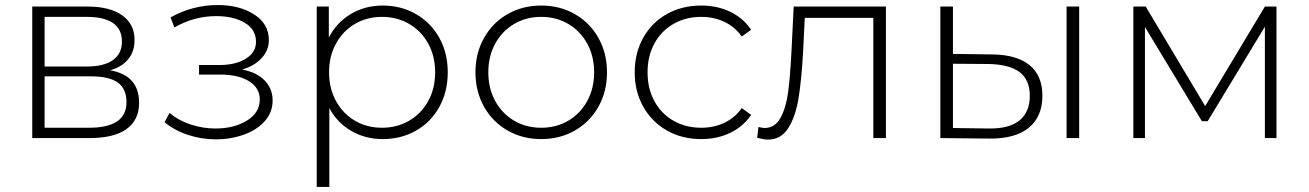

<svg xmlns="http://www.w3.org/2000/svg" viewBox="-20 -548 5194 762"><path d="M532 -140Q532 -72 482.5 -36Q433 0 334 0H108V-522H328Q415 -522 464.5 -487.5Q514 -453 514 -389Q514 -343 488.5 -312.5Q463 -282 417 -269Q532 -249 532 -140ZM157 -284H325Q392 -284 428 -309.5Q464 -335 464 -383Q464 -432 428.5 -456.5Q393 -481 325 -481H157ZM482 -142Q482 -195 448 -220Q414 -245 341 -245H157V-41H333Q482 -41 482 -142Z M1062 -149Q1062 -103 1031.5 -68Q1001 -33 949 -14Q897 5 836 5Q780 5 726.5 -12.5Q673 -30 633 -63L653 -100Q688 -70 736.5 -54Q785 -38 835 -38Q909 -38 960 -69.5Q1011 -101 1011 -153Q1011 -199 968.5 -225.5Q926 -252 854 -252H770V-290H852Q915 -290 955.5 -315Q996 -340 996 -382Q996 -431 951.5 -457.5Q907 -484 838 -484Q750 -484 672 -439L657 -479Q745 -528 844 -528Q931 -528 989 -490.5Q1047 -453 1047 -389Q1047 -348 1018 -317Q989 -286 941 -272Q999 -261 1030.5 -228.5Q1062 -196 1062 -149Z M1757 -261Q1757 -184 1723.5 -123.5Q1690 -63 1631 -29.5Q1572 4 1499 4Q1430 4 1374 -28.5Q1318 -61 1287 -119V194H1237V-522H1285V-399Q1316 -459 1372.5 -492.5Q1429 -526 1499 -526Q1572 -526 1631 -492Q1690 -458 1723.5 -398Q1757 -338 1757 -261ZM1707 -261Q1707 -325 1679.5 -375Q1652 -425 1604 -453Q1556 -481 1496 -481Q1436 -481 1388.5 -453Q1341 -425 1313.5 -375Q1286 -325 1286 -261Q1286 -197 1313.5 -147Q1341 -97 1388.5 -69Q1436 -41 1496 -41Q1556 -41 1604 -69Q1652 -97 1679.5 -147Q1707 -197 1707 -261Z M1867 -261Q1867 -337 1901 -397.5Q1935 -458 1994.5 -492Q2054 -526 2128 -526Q2202 -526 2261.5 -492Q2321 -458 2355 -397.5Q2389 -337 2389 -261Q2389 -185 2355 -124.5Q2321 -64 2261.5 -30Q2202 4 2128 4Q2054 4 1994.5 -30Q1935 -64 1901 -124.5Q1867 -185 1867 -261ZM2338 -261Q2338 -325 2310.5 -375Q2283 -425 2235.5 -453Q2188 -481 2128 -481Q2068 -481 2020.5 -453Q1973 -425 1945.5 -375Q1918 -325 1918 -261Q1918 -197 1945.5 -147Q1973 -97 2020.5 -69Q2068 -41 2128 -41Q2188 -41 2235.5 -69Q2283 -97 2310.5 -147Q2338 -197 2338 -261Z M2499 -261Q2499 -338 2533 -398.5Q2567 -459 2627 -492.5Q2687 -526 2763 -526Q2826 -526 2877.5 -501.5Q2929 -477 2961 -430L2924 -403Q2896 -442 2854.5 -461.5Q2813 -481 2763 -481Q2702 -481 2653.5 -453.5Q2605 -426 2577.5 -376Q2550 -326 2550 -261Q2550 -196 2577.5 -146Q2605 -96 2653.5 -68.5Q2702 -41 2763 -41Q2813 -41 2854.5 -60.5Q2896 -80 2924 -119L2961 -92Q2929 -45 2877.5 -20.5Q2826 4 2763 4Q2687 4 2627 -30Q2567 -64 2533 -124.5Q2499 -185 2499 -261Z M3496 -522V0H3446V-477H3174L3167 -338Q3161 -230 3149 -157Q3137 -84 3108 -39Q3079 6 3028 6Q3013 6 2985 -1L2990 -44Q3006 -40 3014 -40Q3056 -40 3078 -81Q3100 -122 3108 -183Q3116 -244 3121 -342L3130 -522Z M4117 -168Q4117 -85 4063 -41Q4009 3 3907 2L3712 0V-522H3762V-334L3918 -332Q4015 -331 4066 -289.5Q4117 -248 4117 -168ZM4213 -522H4263V0H4213ZM4067 -168Q4067 -231 4027 -261.5Q3987 -292 3905 -294L3762 -295V-40L3905 -38Q3985 -37 4026 -70Q4067 -103 4067 -168Z M5046 -522V0H5000V-442L4773 -67H4750L4524 -441V0H4478V-522H4527L4763 -127L5000 -522Z"/></svg>

Font: Montserrat Atlas Light
Style: Regular
Weight: 300
Designer: Julieta Ulanovsky
Foundry: Julieta Ulanovsky
Version: Version 7.200